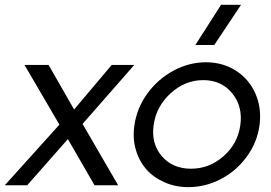

<svg xmlns="http://www.w3.org/2000/svg" viewBox="-36 -770 1128 798"><path d="M166 -500 272 -314.9 428.2 -500H522L307.1 -254.9L455.1 0H356.9L246.1 -191.9L77.1 0H-16.1L210.9 -252L65.9 -500Z M522.5 -248Q532.2 -319.8 575.9 -380.4Q619.6 -440.9 684.6 -476.1Q749.5 -511.2 819.8 -511.2Q890.1 -511.2 944.8 -476.1Q999.5 -440.9 1025.9 -380.4Q1052.2 -319.8 1042.5 -248Q1032.2 -176.8 989 -117.9Q945.8 -59.1 881.6 -25.6Q817.4 7.8 746.6 7.8Q693.8 7.8 648.4 -12Q603 -31.7 572.8 -65.7Q542.5 -99.6 528.6 -147.2Q514.6 -194.8 522.5 -248ZM602.5 -250Q591.8 -172.9 636.7 -120.8Q681.6 -68.8 757.8 -68.8Q834 -68.8 893.1 -120.8Q952.1 -172.9 962.9 -250Q973.6 -327.6 929 -382.3Q884.3 -437 808.6 -437Q732.9 -437 673.1 -382.3Q613.3 -327.6 602.5 -250ZM775.9 -583 882.8 -750H965.8L854.5 -583Z"/></svg>

Font: Human Sans
Style: Italic
Weight: 400
Italic angle: -8°
Designer: Tim Radville
Foundry: Continuum
Version: Version 1.000;FEAKit 1.0